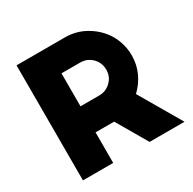

<svg xmlns="http://www.w3.org/2000/svg" viewBox="-164 -917 1087 1084"><g transform="rotate(-30 379.5 -375.0)"><path d="M738.3 0Q698.2 -68.4 579.1 -272.5Q619.1 -309.6 643.6 -361.3Q668 -414.1 668 -473.6Q668 -513.7 657.2 -550.8Q646.5 -587.9 627 -619.1Q589.8 -677.7 527.3 -713.9Q465.8 -750 391.6 -750Q287.1 -750 76.2 -750Q76.2 -703.1 76.2 -561.5Q76.2 -421.9 76.2 0Q125 0 273.4 0Q273.4 -49.8 273.4 -199.2Q303.7 -199.2 394.5 -199.2Q423.8 -149.4 510.7 0Q525.4 0 567.4 0Q610.4 0 738.3 0ZM273.4 -584Q303.7 -584 394.5 -584Q440.4 -584 471.7 -552.7Q502.9 -521.5 502.9 -475.6Q502.9 -430.7 471.7 -400.4Q440.4 -369.1 394.5 -369.1Q354.5 -369.1 273.4 -369.1Q273.4 -422.9 273.4 -584Z"/></g></svg>

Font: Big John
Style: Regular
Weight: 400
Designer: Ion Lucin
Version: Version 1.000